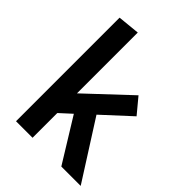

<svg xmlns="http://www.w3.org/2000/svg" viewBox="-204 -808 911 911"><g transform="rotate(45 251.0 -353.0)"><path d="M179 0V-166L237 -219L372 0H502L316 -292L456 -421L392 -498L179 -298V-706L68 -695V0Z"/></g></svg>

Font: Catamaran Thin SemiBold
Style: Regular
Weight: 600
Version: Version 2.000